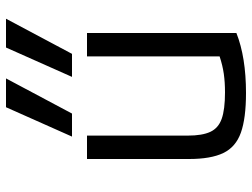

<svg xmlns="http://www.w3.org/2000/svg" viewBox="-120 -710 840 640"><g transform="rotate(-90 300.0 -390.0)"><path d="M310 10Q226 10 178 -7Q130 -24 110 -65.5Q90 -107 90 -180V-520H168V-184Q168 -136 180.5 -109Q193 -82 224 -71Q255 -60 312 -60Q346 -60 374 -64Q402 -68 432 -78V-520H510V-22Q429 10 310 10ZM440.5 -570 557.6 -790H461.6L363.7 -570ZM241.5 -570 358.6 -790H262.6L164.7 -570Z"/></g></svg>

Font: M PLUS Code Latin 60
Style: Regular
Weight: 400
Width: 7
Monospace: yes
Designer: Coji Morishita
Foundry: UNDERFOREST DESIGN
Version: Version 1.005; ttfautohint (v1.8.3)